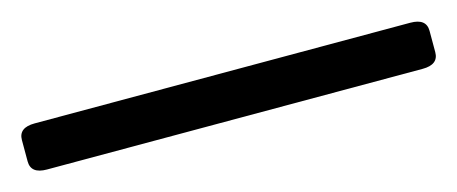

<svg xmlns="http://www.w3.org/2000/svg" viewBox="-35 31 607 255"><g transform="rotate(-15 268.5 158.5)"><path d="M10.3 190.4Q-11.7 190.4 -11.7 173.3V144Q-11.7 127 10.3 127H526.9Q548.8 127 548.8 144V173.3Q548.8 190.4 526.9 190.4Z"/></g></svg>

Font: Istok
Style: Regular
Weight: 500
Designer: Andrey V. Panov
Foundry: Andrey V. Panov
Version: Version 1.0.3